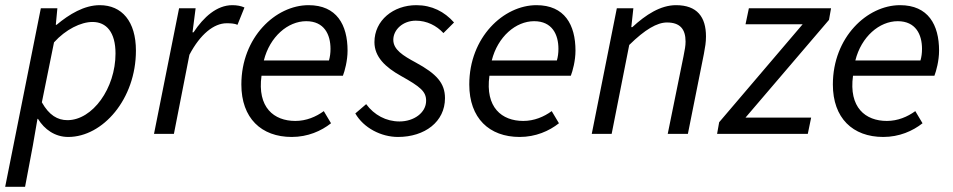

<svg xmlns="http://www.w3.org/2000/svg" viewBox="-30 -518 3686 743"><path d="M-10 205H67L97 46L115 -58H117C142 -17 183 12 234 12C368 12 496 -135 496 -322C496 -435 442 -498 356 -498C296 -498 238 -463 189 -422H186L192 -486H128ZM231 -53C193 -53 160 -72 132 -122L179 -354C224 -404 283 -433 328 -433C382 -433 417 -393 417 -311C417 -176 328 -53 231 -53Z M566 0H643L703 -306C745 -386 798 -428 847 -428C864 -428 878 -427 889 -422L916 -489C903 -495 887 -498 869 -498C809 -498 758 -452 719 -393H715L727 -486H663Z M1099 12C1161 12 1213 -11 1251 -41L1223 -88C1193 -66 1155 -50 1113 -50C1030 -50 965 -102 982 -225H1297C1304 -243 1315 -283 1315 -322C1315 -422 1273 -498 1164 -498C1037 -498 904 -374 904 -191C904 -61 981 12 1099 12ZM991 -284C1014 -376 1084 -436 1155 -436C1225 -436 1249 -384 1249 -329C1249 -312 1247 -298 1243 -284Z M1510 12C1614 12 1692 -47 1692 -138C1692 -196 1660 -232 1579 -276C1529 -303 1492 -326 1492 -364C1492 -403 1529 -438 1579 -438C1622 -438 1659 -419 1686 -390L1727 -431C1690 -473 1641 -498 1581 -498C1492 -498 1419 -439 1419 -355C1419 -298 1461 -258 1522 -224C1597 -182 1619 -164 1619 -128C1619 -82 1572 -48 1516 -48C1464 -48 1418 -73 1387 -115L1345 -79C1377 -23 1445 12 1510 12Z M1981 12C2043 12 2095 -11 2133 -41L2105 -88C2075 -66 2037 -50 1995 -50C1912 -50 1847 -102 1864 -225H2179C2186 -243 2197 -283 2197 -322C2197 -422 2155 -498 2046 -498C1919 -498 1786 -374 1786 -191C1786 -61 1863 12 1981 12ZM1873 -284C1896 -376 1966 -436 2037 -436C2107 -436 2131 -384 2131 -329C2131 -312 2129 -298 2125 -284Z M2260 0H2337L2405 -344C2466 -404 2513 -431 2551 -431C2601 -431 2623 -406 2623 -357C2623 -340 2620 -326 2615 -300L2554 0H2632L2694 -310C2699 -337 2702 -354 2702 -377C2702 -452 2668 -498 2586 -498C2526 -498 2469 -461 2417 -413H2413L2421 -486H2357Z M2745 0H3096L3109 -63H2855L3178 -441L3186 -486H2868L2855 -424H3076L2753 -45Z M3388 12C3450 12 3502 -11 3540 -41L3512 -88C3482 -66 3444 -50 3402 -50C3319 -50 3254 -102 3271 -225H3586C3593 -243 3604 -283 3604 -322C3604 -422 3562 -498 3453 -498C3326 -498 3193 -374 3193 -191C3193 -61 3270 12 3388 12ZM3280 -284C3303 -376 3373 -436 3444 -436C3514 -436 3538 -384 3538 -329C3538 -312 3536 -298 3532 -284Z"/></svg>

Font: Source Sans Pro
Style: Italic
Weight: 400
Italic angle: -11°
Designer: Paul D. Hunt
Foundry: Adobe Systems Incorporated
Version: Version 3.006;hotconv 1.0.111;makeotfexe 2.5.65597